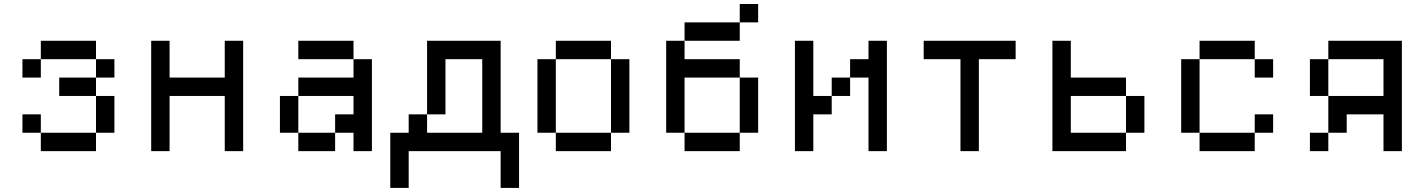

<svg xmlns="http://www.w3.org/2000/svg" viewBox="-20 -747 7040 949"><path d="M90.9 -454.5V-363.6H181.8V-454.5ZM181.8 -545.5V-454.5H454.5V-545.5ZM454.5 -454.5V-363.6H545.5V-454.5ZM272.7 -363.6V-272.7H454.5V-363.6ZM454.5 -272.7V-90.9H545.5V-272.7ZM454.5 -90.9H181.8V0H454.5ZM181.8 -90.9V-181.8H90.9V-90.9Z M727.3 -545.5V0H818.2V-272.7H1090.9V0H1181.8V-545.5H1090.9V-363.6H818.2V-545.5Z M1363.6 -272.7V-90.9H1454.5V-272.7ZM1454.5 -90.9V0H1636.4V-90.9ZM1636.4 -181.8V-90.9H1727.3V0H1818.2V-454.5H1727.3V-363.6H1454.5V-272.7H1727.3V-181.8ZM1454.5 -545.5V-454.5H1727.3V-545.5Z M1909.1 -90.9V181.8H2000V0H2454.5V181.8H2545.5V-90.9H2454.5V-545.5H2090.9V-181.8H2181.8V-454.5H2363.6V-90.9H2090.9V-181.8H2000V-90.9Z M2727.3 -545.5V-454.5H3000V-545.5ZM3000 -454.5V-90.9H3090.9V-454.5ZM2636.4 -454.5V-90.9H2727.3V-454.5ZM2727.3 -90.9V0H3000V-90.9Z M3363.6 -636.4V-545.5H3636.4V-636.4ZM3272.7 -545.5V-90.9H3363.6V-363.6H3636.4V-454.5H3363.6V-545.5ZM3636.4 -363.6V-90.9H3727.3V-363.6ZM3363.6 -90.9V0H3636.4V-90.9ZM3636.4 -727.3V-636.4H3727.3V-727.3Z M3909.1 -545.5V0H4000V-181.8H4090.9V-272.7H4000V-545.5ZM4272.7 -363.6V0H4363.6V-545.5H4272.7V-454.5H4181.8V-363.6ZM4090.9 -363.6V-272.7H4181.8V-363.6Z M4545.5 -545.5V-454.5H4727.3V0H4818.2V-454.5H5000V-545.5Z M5181.8 -545.5V0H5545.5V-90.9H5272.7V-272.7H5545.5V-363.6H5272.7V-545.5ZM5545.5 -272.7V-90.9H5636.4V-272.7Z M5909.1 -545.5V-454.5H6181.8V-545.5ZM5818.2 -454.5V-90.9H5909.1V-454.5ZM5909.1 -90.9V0H6181.8V-90.9ZM6181.8 -454.5V-363.6H6272.7V-454.5ZM6181.8 -181.8V-90.9H6272.7V-181.8Z M6909.1 -545.5H6545.5V-454.5H6818.2V-272.7H6545.5V-90.9H6636.4V-181.8H6818.2V0H6909.1ZM6454.5 -454.5V-272.7H6545.5V-454.5ZM6454.5 -90.9V0H6545.5V-90.9Z"/></svg>

Font: Departure Mono
Style: Regular
Weight: 400
Monospace: yes
Designer: Helena Zhang
Version: Version 1.500;Glyphs 3.3.1 (3343)